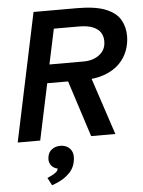

<svg xmlns="http://www.w3.org/2000/svg" viewBox="-62 -752 784 1049"><g transform="rotate(-5 330.0 -227.0)"><path d="M13.7 0 162.1 -703.1H399.9Q500 -703.1 556.6 -680.4Q613.3 -657.7 636.5 -618.2Q659.7 -578.6 659.7 -527.8Q659.7 -487.3 645.3 -448.2Q630.9 -409.2 599.9 -377.7Q568.8 -346.2 518.8 -327.4Q468.8 -308.6 397.5 -308.6H202.6L137.2 0ZM416.5 0 305.7 -343.8H435.5L549.3 0ZM223.6 -409.7H410.6Q464.4 -409.7 499.3 -437.3Q534.2 -464.8 533.2 -512.2Q533.2 -537.1 520.8 -557.4Q508.3 -577.6 479.2 -590.1Q450.2 -602.5 399.4 -602.5H264.6ZM180.7 249 158.7 207 170.4 201.7Q196.3 189.9 207 180.9Q217.8 171.9 219.2 157.7L220.7 147.5L231.4 162.6Q201.7 160.2 186.3 142.8Q170.9 125.5 173.3 99.6Q175.8 68.8 196.8 53Q217.8 37.1 248 38.1Q278.3 39.6 296.9 59.8Q315.4 80.1 312 114.3Q308.1 160.6 278.3 191.4Q248.5 222.2 204.6 239.7Z"/></g></svg>

Font: Schibsted Grotesk SemiBold
Style: Italic
Weight: 600
Italic angle: -12°
Designer: Bakken & Baeck AS, Henrik Kongsvoll
Foundry: Schibsted ASA
Version: Version 1.100;gftools[0.9.25]